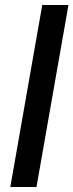

<svg xmlns="http://www.w3.org/2000/svg" viewBox="-20 -743 292 763"><path d="M21 0 147.9 -723.1H252L125 0Z"/></svg>

Font: Archivo Medium
Style: Italic
Weight: 500
Italic angle: -10°
Designer: Hector Gatti
Foundry: Omnibus-Type
Version: Version 2.001